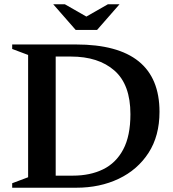

<svg xmlns="http://www.w3.org/2000/svg" viewBox="-20 -878 807 898"><path d="M37 0V-21L111.5 -49V-621L37 -649V-670H335.5Q726 -670 726 -355Q726 -242.5 674.8 -163.2Q623.5 -84 535.5 -42Q447.5 0 336.5 0ZM590 -344Q590 -482.5 515.2 -548Q440.5 -613.5 311.5 -613.5H240.5V-56.5H321Q401.5 -56.5 462 -86Q522.5 -115.5 556.2 -178.8Q590 -242 590 -344ZM539 -858 434 -738H334L229 -858H283.5L384 -800.5L484.5 -858Z"/></svg>

Font: Newsreader Text SemiBold
Style: Regular
Weight: 600
Designer: Hugues Gentile
Foundry: Production Type
Version: Version 1.001